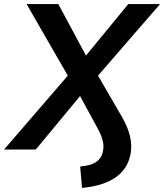

<svg xmlns="http://www.w3.org/2000/svg" viewBox="-49 -739 811 949"><path d="M356.4 189.9C507.3 175.3 583 113.3 597.7 13.7C605 -40 591.3 -96.7 553.2 -162.1L435.5 -365.2L742.2 -718.8H585L376 -464.4L239.3 -718.8H82.5L286.1 -365.2L-28.8 0H127.9L346.7 -264.2L430.7 -109.9C453.6 -68.8 466.3 -31.7 461.4 0C454.6 48.3 426.3 77.6 347.2 84Z"/></svg>

Font: Winston SemiBold
Style: Italic
Weight: 600
Italic angle: -8.13011°
Designer: Vernon Adams, Kim Jin-seong, David Berlow, Cristiano Sobral
Foundry: The Winston Project Authors
Version: Version 3.004